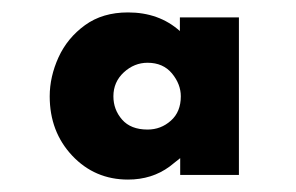

<svg xmlns="http://www.w3.org/2000/svg" viewBox="-20 -692 476 309"><path d="M186 -403Q132.5 -403 96.2 -441.5Q60 -480 60 -537Q60 -568.5 74.2 -599.8Q88.5 -631 116.8 -651.5Q145 -672 186 -672Q236 -672 269.5 -642V-664H364.5V-410.5H270V-437.5L253 -424Q224.5 -403 186 -403ZM217.5 -483.5Q239 -483.5 255 -497.8Q271 -512 271 -537Q271 -556.5 256.8 -573.8Q242.5 -591 217.5 -591Q196 -591 179.2 -575.5Q162.5 -560 162.5 -537Q162.5 -515.5 176.5 -499.5Q190.5 -483.5 217.5 -483.5Z"/></svg>

Font: Lucymar Sans ExtraBold
Style: Regular
Weight: 800
Foundry: The League of Moveable Type (original font) / Main changes by Cristiano Sobral with portions from Mirco Monsees
Version: Version 2.001;August 30, 2020;FontCreator 13.0.0.2681 64-bit